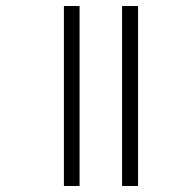

<svg xmlns="http://www.w3.org/2000/svg" viewBox="-20 -617 583 637"><path d="M385 0H438V-597H385ZM192 0H244V-597H192Z"/></svg>

Font: Noto Sans Gujarati UI SemiCondensed Light
Style: Regular
Weight: 300
Width: 4
Designer: Jelle Bosma - Monotype Design Team, Universal Thirst
Foundry: Monotype Imaging Inc.
Version: Version 2.106